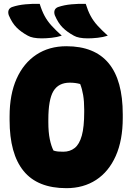

<svg xmlns="http://www.w3.org/2000/svg" viewBox="-20 -961 690 1001"><path d="M187 -941Q198 -905 212.5 -878Q227 -851 249 -827Q271 -803 302 -775Q277 -767 249 -764Q221 -761 198 -761Q149 -761 125 -775Q90 -794 66.5 -817.5Q43 -841 26 -881Q21 -895 24.5 -906.5Q28 -918 42 -924Q74 -935 112.5 -938.5Q151 -942 187 -941ZM427 -941Q438 -905 452.5 -878Q467 -851 489 -827Q511 -803 542 -775Q517 -767 489 -764Q461 -761 438 -761Q389 -761 365 -775Q330 -794 306.5 -817.5Q283 -841 266 -881Q261 -895 264.5 -906.5Q268 -918 282 -924Q314 -935 352.5 -938.5Q391 -942 427 -941ZM326 -720Q620 -720 620 -365V-346Q620 -230 583.5 -148Q547 -66 481 -23Q415 20 326 20Q176 20 103 -69.5Q30 -159 30 -335V-354Q30 -469 66.5 -550.5Q103 -632 169.5 -676Q236 -720 326 -720ZM232 -324Q232 -272 239.5 -235.5Q247 -199 259 -176Q272 -172 283 -171Q294 -170 310 -170Q345 -170 369.5 -189.5Q394 -209 406.5 -254Q419 -299 419 -377V-390Q419 -433 413.5 -465.5Q408 -498 398 -523Q373 -530 344 -530Q285 -530 258.5 -486Q232 -442 232 -337Z"/></svg>

Font: Recursive Sn Csl St Blk
Style: Regular
Weight: 900
Version: Version 1.079;hotconv 1.0.112;makeotfexe 2.5.65598; ttfautoh